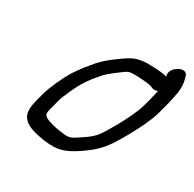

<svg xmlns="http://www.w3.org/2000/svg" viewBox="-157 -901 1068 1055"><g transform="rotate(30 377.0 -373.0)"><path d="M652.4 -564.5C648.2 -544.3 642.9 -523.8 638.2 -503L626.8 -461.6C623.2 -448.5 619.2 -436.1 613.9 -421.5C588.2 -359.7 559.4 -306 526.2 -250.4C491.4 -190.6 477 -174.5 415.8 -133.7C361.1 -96.8 357.2 -95.8 298.5 -103.8C261.7 -108.6 222.4 -118.4 199.6 -131.5C183.3 -141.7 180 -150.5 190.6 -188.4L205.7 -245.7C214.3 -279 252 -359 269.3 -386.9C297.7 -432.2 310.6 -445.4 344.8 -485.6C355.4 -497.1 377.7 -516.7 408.3 -539.4C462.5 -579 453.6 -577.9 514 -578C547.6 -576 586.6 -574.2 607.9 -566.5L616 -562.7C626.6 -558.1 640.1 -559.3 652.4 -564.5ZM652.5 -655.5C624 -662.7 588.8 -665.9 551 -666C521.1 -667.6 492 -666.2 459.6 -656.6C434.2 -648.5 405.3 -629.5 367.7 -601.6C329.8 -573.9 300.9 -549.4 279.6 -524.9C244.4 -482.7 225.8 -461.9 191.3 -409.5C165.4 -367.8 127.2 -286.1 113.6 -236.5L98.4 -179.2C90.9 -149.1 88.5 -124.8 92.2 -102.7C106.7 -37.8 189.7 -25.3 254.4 -15.2C332.8 -5.9 374.6 -16.8 450.5 -67.3C526.5 -118.6 562.8 -157.8 606 -231.6C641.1 -290.1 673.7 -350.3 702.5 -420.5C709.1 -438.4 714 -453.5 718.4 -469.3C732.3 -519 743.4 -563.9 751.5 -611.3C756.4 -646.6 754.2 -673.2 746.9 -697.7L743.4 -710.7C730.6 -762.3 640.4 -712.4 650 -664.6C650.7 -661.5 651.7 -658.5 652.5 -655.5Z"/></g></svg>

Font: Just Breathe
Style: BdObl7
Weight: 400
Foundry: Cannot Into Space Fonts
Version: Version 0.72